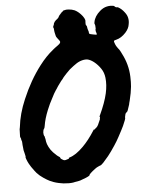

<svg xmlns="http://www.w3.org/2000/svg" viewBox="-57 -839 720 941"><g transform="rotate(-5 302.5 -369.0)"><path d="M304 -793Q307 -793 315 -793Q332 -792 346 -786Q366 -776 383 -754Q391 -743 393 -735Q394 -731 393.5 -730.5Q393 -730 393 -723.5Q393 -717 393 -713Q395 -706 397 -706Q398 -706 399 -699Q400 -690 403 -682Q405 -679 405 -674Q405 -669 406 -667Q409 -663 423 -661Q429 -660 434 -659Q442 -657 443 -659Q444 -661 442 -667Q439 -673 439 -681Q438 -684 439 -684Q441 -684 440 -695Q440 -705 438 -709Q435 -713 437 -720Q442 -749 470 -773Q486 -787 504 -791Q521 -795 539 -791Q542 -789 542 -789Q541 -788 543 -787Q546 -784 552 -783Q555 -782 555.5 -783Q556 -784 559 -782Q576 -773 590 -754Q600 -741 603 -728Q607 -712 603 -694Q602 -685 597 -675Q592 -665 583 -655Q561 -631 536 -625Q526 -623 524.5 -620.5Q523 -618 526 -610Q529 -601 533 -594Q542 -580 546 -576Q550 -571 558 -554Q587 -499 589 -438Q590 -411 588 -390Q584 -355 578 -333Q577 -328 575.5 -321.5Q574 -315 572.5 -310.5Q571 -306 571 -303Q568 -294 562 -276Q561 -273 560 -271.5Q559 -270 558.5 -269Q558 -268 557 -268Q556 -268 551 -262Q548 -256 548 -253Q548 -252 547 -249Q545 -242 546 -238.5Q547 -235 532 -201Q523 -182 505 -149Q495 -130 481 -109Q462 -80 446 -60Q433 -44 420 -30Q408 -18 405 -18Q403 -18 399.5 -16Q396 -14 391 -12Q386 -10 378 -4Q370 2 364.5 6.5Q359 11 356 14Q353 17 350 20Q347 24 347 25Q348 26 347.5 26Q347 26 345 28Q335 35 300 47Q289 50 274 52Q269 53 265 54Q246 57 217 54Q209 53 194 50Q180 47 169 43Q165 41 162 40Q152 37 137 28Q120 18 104 5Q88 -9 80 -21Q64 -42 56 -57Q51 -66 46 -79Q42 -90 43 -90Q45 -91 40 -110Q35 -126 35 -138Q34 -146 33.5 -151Q33 -156 33 -161.5Q33 -167 32.5 -168Q32 -169 31 -172.5Q30 -176 29.5 -177Q29 -178 29 -181Q28 -187 26 -189Q25 -189 25 -196Q25 -215 26 -229Q27 -233 28 -239Q35 -304 65 -374Q103 -464 156 -533Q188 -575 223 -603Q231 -610 248 -622Q258 -629 260 -633.5Q262 -638 260.5 -641.5Q259 -645 250 -656Q242 -666 242 -670Q242 -672 240.5 -676.5Q239 -681 238.5 -685Q238 -689 237 -694Q236 -699 236 -706L234 -712V-711Q234 -709 233.5 -708.5Q233 -708 233.5 -710.5Q234 -713 234 -717Q234 -721 235 -723V-721V-719L237 -723Q238 -728 239 -732Q241 -736 241.5 -736Q242 -736 243 -739Q244 -740 244.5 -740.5Q245 -741 245 -741Q245 -741 245.5 -741.5Q246 -742 247 -743Q248 -745 248.5 -745Q249 -745 249.5 -746Q250 -747 250.5 -747Q251 -747 252 -748L253 -749H254Q255 -751 257.5 -752.5Q260 -754 260.5 -755Q261 -756 262 -757Q263 -758 262.5 -758Q262 -758 263 -758.5Q264 -759 264 -759.5Q264 -760 264.5 -761Q265 -762 266 -764Q269 -769 270 -770Q272 -771 272 -771.5Q272 -772 273.5 -773.5Q275 -775 275 -775.5Q275 -776 276 -776.5Q277 -777 278.5 -778.5Q280 -780 280 -781Q280 -781 280.5 -781.5Q281 -782 282 -783Q288 -786 287 -787L290 -790Q298 -792 304 -793ZM235 -716Q235 -717 235 -717ZM386 -541Q370 -543 351 -536Q335 -530 316 -515Q296 -501 279 -482Q273 -475 268.5 -470.5Q264 -466 262 -463Q260 -460 257 -456Q248 -446 242 -437Q238 -432 232.5 -424Q227 -416 223.5 -410Q220 -404 218 -402Q211 -392 199 -368Q184 -341 172 -311Q155 -269 150 -236Q148 -224 146 -222Q144 -220 142 -215Q142 -212 141 -209.5Q140 -207 140 -202.5Q140 -198 141 -192Q143 -184 145 -184Q145 -184 145 -182.5Q145 -181 145.5 -180Q146 -179 148 -170Q149 -157 153 -145Q158 -131 168 -116Q177 -103 195 -87Q199 -83 210 -76Q212 -74 212 -73Q213 -68 217 -66Q219 -65 219.5 -64.5Q220 -64 222 -63Q224 -62 227 -60Q232 -58 236 -59Q239 -59 239 -59.5Q239 -60 240 -60L247 -62L249 -63Q252 -63 254 -65Q255 -66 254 -68Q254 -68 254.5 -68.5Q255 -69 258 -70Q289 -79 326 -116Q356 -146 384 -190Q387 -195 387.5 -195.5Q388 -196 389 -196Q393 -195 396 -200Q398 -203 398.5 -202.5Q399 -202 400.5 -203.5Q402 -205 403 -206.5Q404 -208 404.5 -208Q405 -208 407 -211Q409 -214 411 -218Q413 -222 414 -225Q415 -228 418.5 -235Q422 -242 422.5 -244.5Q423 -247 422.5 -247Q422 -247 422 -249Q424 -251 423.5 -253.5Q423 -256 422 -256Q421 -256 421 -256.5Q421 -257 424 -263Q452 -323 462 -368Q471 -409 467 -444Q464 -470 451 -489Q437 -510 418 -525Q401 -538 386 -541Z"/></g></svg>

Font: TT2020 Style B
Style: Italic
Weight: 400
Italic angle: -15°
Version: Version 0.2.000